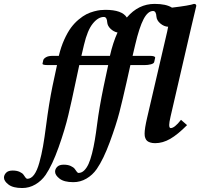

<svg xmlns="http://www.w3.org/2000/svg" viewBox="-113 -718 1018 976"><path d="M176.8 -387.2H128.9Q103 -387.2 103 -394Q106 -407.2 106.9 -412.1Q108.9 -419.9 120.8 -427Q132.8 -434.1 154.8 -434.1H186Q196.8 -479.5 213.6 -516.6Q230.5 -553.7 248 -577.4Q265.6 -601.1 287.1 -618.9Q308.6 -636.7 326.7 -645.8Q344.7 -654.8 365 -660.2Q385.3 -665.5 397.7 -666.7Q410.2 -668 422.9 -668Q507.3 -668 531.7 -628.9Q590.8 -698.2 672.9 -698.2Q731.4 -698.2 761.2 -679.2Q851.1 -689.9 873 -698.2Q884.8 -698.2 884.8 -688L859.9 -583L753.9 -125Q747.1 -95.2 747.1 -83Q747.1 -66.9 754.9 -66.9Q774.4 -66.9 807.1 -108.9L837.9 -82Q790.5 -34.2 752.4 -12.2Q714.4 9.8 675.8 9.8Q661.1 9.8 650.6 6.3Q640.1 2.9 634.8 -2Q629.4 -6.8 626.5 -14.2Q623.5 -21.5 622.8 -26.9Q622.1 -32.2 622.1 -39.1Q622.1 -64.5 634.8 -119.1L736.8 -557.1Q741.2 -577.1 741.7 -582Q720.7 -583 702.1 -598.6Q683.6 -614.3 682.1 -633.8Q680.7 -662.1 665 -662.1Q638.7 -662.1 616.9 -620.8Q595.2 -579.6 574.2 -490.2L561 -434.1H647.9Q675.8 -434.1 675.8 -424.8L670.9 -402.8Q668.9 -395 654.1 -391.1Q639.2 -387.2 623 -387.2H549.8L530.3 -299.8Q509.8 -209 494.1 -147.5Q477.5 -83.5 445.3 3.9Q413.1 91.3 378.9 141.1Q357.4 171.9 326.4 189.9Q295.4 208 259.8 208Q212.9 208 189.9 190.2Q167 172.4 167 154.8Q167 141.1 177.7 130.1Q188.5 119.1 210.9 119.1Q231.9 119.1 246.3 125.7Q260.7 132.3 266.6 140.1L276.9 154.3Q281.7 161.1 286.1 161.1Q301.8 161.1 314.7 148.7Q327.6 136.2 337.2 115.2Q346.7 94.2 355 61.3Q363.3 28.3 369.1 -6.6Q375 -41.5 380.9 -87.9Q391.1 -168.5 414.1 -279.8L437 -387.2H362.8H349.1H290Q288.1 -380.4 270 -293.9Q252 -207.5 234.6 -134Q217.3 -60.5 185.1 30.3Q152.8 121.1 119.1 170.9Q97.7 201.7 66.7 219.7Q35.6 237.8 0 237.8Q-46.9 237.8 -69.8 220.2Q-92.8 202.6 -92.8 185.1Q-92.8 171.4 -82 160.2Q-71.3 148.9 -48.8 148.9Q-27.8 148.9 -13.4 155.5Q1 162.1 6.3 169.9L16.6 184.6Q21.5 190.9 25.9 190.9Q44.9 190.9 60.3 170.2Q75.7 149.4 86.9 109.1Q98.1 68.8 105.7 25.6Q113.3 -17.6 121.1 -78.1Q135.7 -191.9 153.8 -279.8ZM388.2 -434.1H445.8Q460.9 -501 484.4 -552.7Q464.8 -556.6 449.2 -571.5Q433.6 -586.4 432.1 -604Q430.7 -631.8 415 -631.8Q385.7 -631.8 358.4 -597.7Q331.5 -564.5 314 -490.2L300.8 -434.1H375Z"/></svg>

Font: Linux Libertine G
Style: Bold Italic
Weight: 700
Italic angle: -11.5°
Designer: Philipp H. Poll
Foundry: Philipp H. Poll
Version: Version 4.1.0